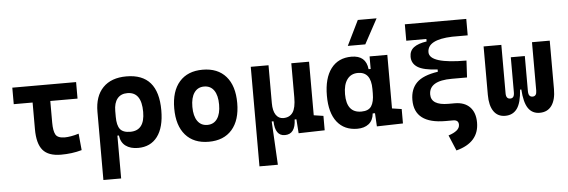

<svg xmlns="http://www.w3.org/2000/svg" viewBox="-59 -993 4219 1426"><g transform="rotate(-5 2051.0 -280.5)"><path d="M363.3 9.8Q269 9.8 227.5 -39.1Q186 -87.9 186 -195.3V-394.5H45.4V-517.6H521V-394.5H317.9V-232.9Q317.9 -171.4 333.5 -143.6Q349.1 -115.7 402.3 -115.7Q422.4 -115.7 449.5 -120.4Q476.6 -125 506.3 -134.3L518.1 -10.7Q480.5 0 441.7 4.9Q402.8 9.8 363.3 9.8Z M937.5 9.8Q880.4 9.8 845 -16.6Q809.6 -43 803.2 -94.7H792V224.6H659.7V-283.2Q659.7 -399.9 721.4 -463.6Q783.2 -527.3 896.5 -527.3Q1133.3 -527.3 1133.3 -253.9Q1133.3 -126.5 1082 -58.3Q1030.8 9.8 937.5 9.8ZM792 -234.9Q792 -171.4 814 -143.1Q835.9 -114.7 890.1 -114.7Q998 -114.7 998 -253.9Q998 -402.8 892.6 -402.8Q844.2 -402.8 818.1 -370.4Q792 -337.9 792 -278.8Z M1464.8 9.8Q1353 9.8 1291.5 -60.5Q1230 -130.9 1230 -258.8Q1230 -387.2 1291.5 -457.3Q1353 -527.3 1464.8 -527.3Q1576.7 -527.3 1638.2 -457.3Q1699.7 -387.2 1699.7 -258.8Q1699.7 -130.9 1638.2 -60.5Q1576.7 9.8 1464.8 9.8ZM1464.8 -115.7Q1512.7 -115.7 1538.6 -153.1Q1564.5 -190.4 1564.5 -258.8Q1564.5 -327.6 1538.6 -364.7Q1512.7 -401.9 1464.8 -401.9Q1417.5 -401.9 1391.4 -364.7Q1365.2 -327.6 1365.2 -258.8Q1365.2 -190.4 1391.4 -153.1Q1417.5 -115.7 1464.8 -115.7Z M2031.7 9.8Q1959.5 9.8 1956.1 -99.6H1942.9L1960.4 224.6H1823.2V-517.6H1955.6V-234.4Q1955.6 -178.2 1975.8 -147.7Q1996.1 -117.2 2031.7 -117.2Q2078.1 -117.2 2101.8 -150.9Q2125.5 -184.6 2125.5 -263.7V-517.6H2257.8V-118.2L2329.1 -107.4V0L2134.3 4.9L2127 -99.6H2113.8Q2110.4 9.8 2031.7 9.8Z M2572.3 9.8Q2475.1 9.8 2421.4 -58.3Q2367.7 -126.5 2367.7 -253.9Q2367.7 -384.3 2421.6 -455.8Q2475.6 -527.3 2574.2 -527.3Q2682.6 -527.3 2693.4 -423.8H2709V-517.6H2841.3V-118.2L2912.6 -107.4V0L2717.8 4.9L2712.4 -93.8H2695.3Q2690.4 -42 2657.5 -16.1Q2624.5 9.8 2572.3 9.8ZM2709 -242.7V-274.9Q2709 -402.8 2611.8 -402.8Q2560.1 -402.8 2531.5 -364Q2502.9 -325.2 2502.9 -253.9Q2502.9 -114.7 2612.8 -114.7Q2666.5 -114.7 2687.7 -146.7Q2709 -178.7 2709 -242.7ZM2554.7 -609.4 2645.5 -794.9H2785.6L2685.1 -609.4Z M3229.5 9.8Q2997.6 9.8 2997.6 -167Q2997.6 -247.6 3044.9 -295.4Q3092.3 -343.3 3204.1 -359.9V-377Q3099.1 -382.3 3055.7 -410.2Q3012.2 -438 3012.2 -488.3Q3012.2 -532.7 3044.4 -557.4Q3076.7 -582 3140.6 -591.3V-609.9H2990.7V-732.4H3448.7V-609.9H3332.5Q3147.5 -603.5 3147.5 -510.3Q3147.5 -424.3 3423.3 -424.3L3416.5 -298.8H3303.2Q3132.8 -298.8 3132.8 -196.3Q3132.8 -115.7 3262.2 -115.7H3308.6Q3381.3 -115.7 3421.4 -74.5Q3461.4 -33.2 3461.4 41Q3461.4 189.9 3291 234.4L3242.2 118.2Q3281.7 106 3304 87.9Q3326.2 69.8 3326.2 45.4Q3326.2 9.8 3286.1 9.8Z M3931.6 9.8Q3876.5 9.8 3846.4 -33.9Q3816.4 -77.6 3810.5 -174.3H3800.8Q3794.9 -77.6 3763.7 -33.9Q3732.4 9.8 3674.8 9.8Q3618.7 9.8 3588.9 -33.4Q3559.1 -76.7 3559.1 -156.2V-517.6H3691.4V-156.2Q3691.4 -114.7 3722.7 -114.7Q3737.8 -114.7 3745.6 -125Q3753.4 -135.3 3753.4 -159.7V-419.9H3857.9V-159.7Q3857.9 -135.3 3866 -125Q3874 -114.7 3889.2 -114.7Q3919.9 -114.7 3919.9 -156.2V-517.6H4052.2V-156.2Q4052.2 -76.7 4021.2 -33.4Q3990.2 9.8 3931.6 9.8Z"/></g></svg>

Font: Cascadia Code PL
Style: Bold
Weight: 700
Monospace: yes
Designer: Aaron Bell
Foundry: Saja Typeworks
Version: Version 2404.023; ttfautohint (v1.8.4)